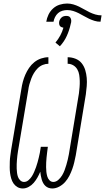

<svg xmlns="http://www.w3.org/2000/svg" viewBox="-20 -1059 595 1087"><path d="M276 8Q265 8 255 4.5Q245 1 237 -6.5Q229 -14 224 -23.5Q219 -33 216 -43.5Q213 -54 211 -65Q209 -76 208 -87Q201 -70 192 -54Q183 -38 171 -24Q159 -10 142.5 -1Q126 8 109 8Q92 8 78.5 0Q65 -8 56.5 -20.5Q48 -33 43.5 -48.5Q39 -64 37 -79.5Q35 -95 35 -111.5Q35 -128 35.5 -144.5Q36 -161 38.5 -177.5Q41 -194 43 -210L101 -555Q104 -576 109.5 -596.5Q115 -617 123.5 -636.5Q132 -656 144.5 -674.5Q157 -693 174.5 -707Q192 -721 213 -728Q234 -735 254 -735V-698Q238 -698 222 -691.5Q206 -685 193.5 -672.5Q181 -660 172 -645Q163 -630 157 -614Q151 -598 146.5 -582Q142 -566 140 -549L82 -204Q80 -192 78.5 -179.5Q77 -167 76 -154.5Q75 -142 74.5 -129.5Q74 -117 74.5 -104.5Q75 -92 76.5 -80Q78 -68 82 -57Q86 -46 95 -37.5Q104 -29 116 -29Q130 -29 141.5 -39Q153 -49 160.5 -61Q168 -73 173.5 -86Q179 -99 184 -112.5Q189 -126 192.5 -139.5Q196 -153 199.5 -166.5Q203 -180 205.5 -193.5Q208 -207 210 -221L211 -228H251L250 -221Q248 -207 246.5 -193.5Q245 -180 243.5 -166.5Q242 -153 241.5 -139.5Q241 -126 241 -112.5Q241 -99 242.5 -86Q244 -73 247.5 -60.5Q251 -48 260 -38.5Q269 -29 282 -29Q297 -29 310 -40.5Q323 -52 331.5 -66Q340 -80 345.5 -95Q351 -110 355.5 -125Q360 -140 363.5 -155Q367 -170 370 -186L427 -531Q429 -548 430.5 -566Q432 -584 431.5 -601Q431 -618 428.5 -635Q426 -652 417.5 -666.5Q409 -681 394.5 -689.5Q380 -698 363 -698V-735Q386 -735 407.5 -726.5Q429 -718 442.5 -701Q456 -684 462.5 -662.5Q469 -641 471 -618Q473 -595 471 -571.5Q469 -548 466 -525L409 -180Q405 -160 400.5 -140.5Q396 -121 389 -101.5Q382 -82 372.5 -63.5Q363 -45 349 -29Q335 -13 315.5 -2.5Q296 8 276 8ZM242 -936Q245 -956 254.5 -976Q264 -996 280.5 -1011Q297 -1026 318 -1032.5Q339 -1039 360 -1039Q378 -1039 395 -1034Q412 -1029 427.5 -1021.5Q443 -1014 457.5 -1005.5Q472 -997 487.5 -989.5Q503 -982 520 -977Q537 -972 555 -972L549 -936Q531 -936 515 -941Q499 -946 484 -953Q469 -960 454.5 -968.5Q440 -977 425 -984.5Q410 -992 394 -997Q378 -1002 360 -1002Q347 -1002 333 -998Q319 -994 308.5 -984.5Q298 -975 291.5 -962Q285 -949 283 -936ZM319 -797 294 -818Q310 -837 321.5 -858.5Q333 -880 339 -902Q334 -903 328 -905.5Q322 -908 319 -912.5Q316 -917 315 -923Q314 -929 315 -936Q316 -942 319.5 -948.5Q323 -955 328.5 -960Q334 -965 341 -967Q348 -969 355 -969Q362 -969 368 -967Q374 -965 377.5 -960Q381 -955 382.5 -948.5Q384 -942 383 -936V-934L380 -922Q373 -889 358.5 -856.5Q344 -824 319 -797Z"/></svg>

Font: Iosevka Curly Extralight
Style: Italic
Weight: 200
Italic angle: -9°
Monospace: yes
Designer: Belleve Invis
Foundry: Belleve Invis
Version: Version 22.1.2; ttfautohint (v1.8.4)